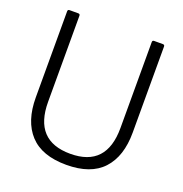

<svg xmlns="http://www.w3.org/2000/svg" viewBox="-137 -883 963 1013"><g transform="rotate(20 344.5 -376.5)"><path d="M72 -270V-753Q72 -763 82 -763H131Q141 -763 141 -753V-270Q141 -52 344 -52Q547 -52 547 -270V-753Q547 -763 557 -763H606Q616 -763 616 -753V-270Q616 -136 548.5 -63Q481 10 344 10Q207 10 139.5 -63Q72 -136 72 -270Z"/></g></svg>

Font: Open Sauce Two Light
Style: Regular
Weight: 300
Designer: Alfredo Marco Pradil
Foundry: Creative Sauce Fz LLC
Version: Version 1.477